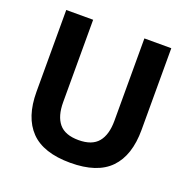

<svg xmlns="http://www.w3.org/2000/svg" viewBox="-118 -753 869 882"><g transform="rotate(20 316.0 -312.0)"><path d="M316 14.5Q184 14.5 121.5 -50.2Q59 -115 59 -239.5V-639H190.5V-236.5Q190.5 -168 220.2 -132.2Q250 -96.5 316 -96.5Q381.5 -96.5 411.2 -132.2Q441 -168 441 -236.5V-639H572.5V-239.5Q572.5 -115 510 -50.2Q447.5 14.5 316 14.5Z"/></g></svg>

Font: Anek Bangla SemiBold
Style: Regular
Weight: 600
Designer: Sulekha Rajkumar (Bangla), Yesha Goshar (Latin)
Foundry: Ek Type
Version: Version 1.003